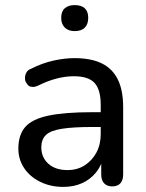

<svg xmlns="http://www.w3.org/2000/svg" viewBox="-20 -724 573 753"><path d="M228 9Q178 9 137.5 -11Q97 -31 74.5 -65Q52 -99 52 -141Q52 -195 79 -226Q106 -257 170 -270.5Q234 -284 342 -284H375V-313Q375 -372 351 -398.5Q327 -425 270 -425Q237 -425 202 -416Q167 -407 129 -388Q118 -383 109 -383Q106 -383 99 -384.5Q92 -386 85.5 -395.5Q79 -405 78.5 -411Q78 -417 78 -418Q78 -429 83.5 -439.5Q89 -450 103 -455Q147 -477 190.5 -486.5Q234 -496 272 -496Q337 -496 379 -475.5Q421 -455 442 -412.5Q463 -370 463 -304V-40Q463 -17 452 -5Q441 7 420 7Q400 7 388.5 -5Q377 -17 377 -40V-82Q369 -63 356 -47Q334 -20 301.5 -5.5Q269 9 228 9ZM223 -219Q178 -212 160 -194.5Q142 -177 142 -146Q142 -107 169.5 -82Q197 -57 245 -57Q283 -57 312 -75.5Q341 -94 358 -125.5Q375 -157 375 -198V-226H344Q267 -226 223 -219ZM273 -602Q248 -602 234 -616Q220 -630 220 -654Q220 -679 234 -691.5Q248 -704 273 -704Q299 -704 312.5 -691.5Q326 -679 326 -654Q326 -629 312.5 -615.5Q299 -602 273 -602Z"/></svg>

Font: Nunito Medium
Style: Regular
Weight: 500
Designer: Vernon Adams
Foundry: Vernon Adams
Version: Version 3.602